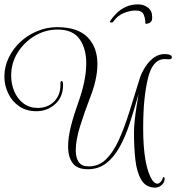

<svg xmlns="http://www.w3.org/2000/svg" viewBox="-79 -754 805 877"><path d="M631 103Q588 103 567 68.5Q546 34 539.5 -23Q533 -80 533 -147Q533 -174 536.5 -206Q540 -238 545 -269.5Q550 -301 554 -325Q534 -253 513.5 -190.5Q493 -128 466.5 -81Q440 -34 405 -7.5Q370 19 322 19Q273 19 252.5 -9.5Q232 -38 232 -84Q232 -127 245.5 -179.5Q259 -232 279 -287Q296 -334 305.5 -379.5Q315 -425 315 -465Q315 -532 284.5 -575.5Q254 -619 184 -619Q128 -619 79.5 -590Q31 -561 1.5 -513.5Q-28 -466 -28 -409Q-28 -370 -13.5 -336Q1 -302 28.5 -281.5Q56 -261 93 -261Q139 -261 168 -290Q197 -319 197 -365V-376Q197 -384 203 -384Q209 -384 209 -365Q209 -311 173 -278.5Q137 -246 87 -246Q41 -246 8.5 -268.5Q-24 -291 -41.5 -327.5Q-59 -364 -59 -404Q-59 -450 -39 -491Q-19 -532 14.5 -563Q48 -594 91.5 -612Q135 -630 181 -630Q276 -630 321 -584Q366 -538 366 -461Q366 -392 331 -304Q307 -242 287 -178Q267 -114 267 -67Q267 -34 280.5 -14Q294 6 326 6Q372 6 405 -26Q438 -58 463.5 -114Q489 -170 512 -243.5Q535 -317 561 -401Q570 -426 586 -450.5Q602 -475 624 -491Q646 -507 673 -507Q706 -507 706 -492Q706 -483 691 -483Q693 -483 686.5 -483.5Q680 -484 673 -484Q618 -484 597 -397Q586 -352 580.5 -297Q575 -242 575 -166Q575 -82 585.5 -22.5Q596 37 616 68Q627 85 640 85Q647 85 654.5 77Q662 69 666 55Q673 55 673 61Q673 80 659 91.5Q645 103 631 103ZM585 -649Q585 -668 577.5 -687Q570 -706 540 -706Q516 -706 488 -695Q460 -684 443 -661Q438 -654 436 -652.5Q434 -651 431 -651Q423 -651 423 -655Q423 -656 428 -664Q438 -678 454.5 -694.5Q471 -711 495.5 -722.5Q520 -734 553 -734Q577 -734 596.5 -719.5Q616 -705 616 -677Q616 -674 616 -670Q616 -666 615 -663Q614 -659 611 -655.5Q608 -652 604 -649Q599 -647 592 -645.5Q585 -644 585 -649Z"/></svg>

Font: Updock
Style: Regular
Weight: 400
Designer: Robert E. Leuschke
Foundry: Robert E. Leuschke
Version: Version 1.010; ttfautohint (v1.8.4.7-5d5b)